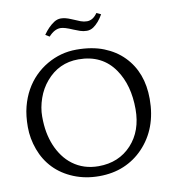

<svg xmlns="http://www.w3.org/2000/svg" viewBox="-100 -1033 1035 1133"><g transform="rotate(-10 417.5 -467.0)"><path d="M221.7 -699.7Q304.2 -747.6 398.4 -747.6Q492.7 -747.6 562 -720Q631.3 -692.4 678.7 -644Q774.9 -545.9 774.9 -386.2Q774.9 -208.5 667 -96.2Q617.2 -44.4 551 -16.6Q484.9 11.2 403.1 11.2Q321.3 11.2 251.7 -17.1Q182.1 -45.4 134.5 -94.7Q86.9 -144 62.3 -211.2Q37.6 -278.3 37.6 -346.9Q37.6 -415.5 51.3 -468.3Q64.9 -521 89.1 -564.5Q113.3 -607.9 147.2 -642.1Q181.2 -676.3 221.7 -699.7ZM255.4 -96.2Q320.8 -47.4 409.7 -47.4Q531.2 -47.4 607.4 -129.9Q682.1 -210.9 682.1 -341.3Q682.1 -484.9 617.2 -580.1Q543 -689 400.4 -689Q282.7 -689 206.1 -598.6Q170.4 -557.1 151.1 -502Q131.8 -446.8 131.8 -394Q131.8 -341.3 139.6 -299.3Q147.5 -257.3 162.8 -220Q178.2 -182.6 201.4 -150.9Q224.6 -119.1 255.4 -96.2ZM328.6 -889.2Q292 -889.2 257.3 -850.6L233.4 -865.2Q263.2 -908.7 299.8 -932.6Q319.3 -944.8 339.8 -944.8Q366.7 -944.8 400.9 -929.9Q435.1 -915 453.4 -908.2Q471.7 -901.4 490.7 -901.4Q526.4 -901.4 552.7 -939.9L579.1 -927.7Q553.7 -882.3 519.5 -858.4Q501 -846.2 480 -846.2Q459 -846.2 439.7 -852.8Q420.4 -859.4 401.9 -867.2Q352.1 -889.2 328.6 -889.2Z"/></g></svg>

Font: Habibi
Style: Regular
Weight: 400
Designer: Magnus Gaarde
Foundry: Magnus Gaarde
Version: Version 1.001